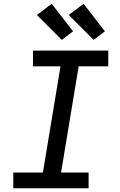

<svg xmlns="http://www.w3.org/2000/svg" viewBox="-20 -1005 640 1025"><path d="M51 0V-84H209L303 -651H156V-735H558V-651H400L306 -84H453V0ZM480 -792 347 -925 426 -985 540 -838ZM310 -792 177 -925 256 -985 370 -838Z"/></svg>

Font: Iosevka Curly Medium Extended
Style: Italic
Weight: 500
Width: 7
Italic angle: -9°
Monospace: yes
Designer: Belleve Invis
Foundry: Belleve Invis
Version: Version 11.1.0; ttfautohint (v1.8.3)